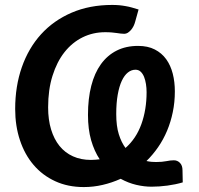

<svg xmlns="http://www.w3.org/2000/svg" viewBox="-20 -750 806 778"><path d="M720.5 -11 719.5 -60C719.5 -73 716.1 -83 709.2 -90C702.4 -97 694.2 -100.5 684.5 -100.5C675.2 -100.5 665 -99.3 654 -97C643 -94.7 629.2 -93.5 612.5 -93.5C607.2 -93.5 601.2 -93.8 594.8 -94.2C588.2 -94.8 581.2 -95.8 573.5 -97.5C590.8 -114.5 606.6 -133.2 620.8 -153.8C634.9 -174.2 647 -196.4 657 -220.2C667 -244.1 674.8 -269.3 680.2 -296C685.8 -322.7 688.5 -350.7 688.5 -380C688.5 -405.3 685.7 -429.2 680 -451.5C674.3 -473.8 665.5 -493.3 653.5 -510C641.5 -526.7 626.1 -539.8 607.2 -549.5C588.4 -559.2 565.8 -564 539.5 -564C506.8 -564 477.9 -557.7 452.8 -545C427.6 -532.3 406.3 -514 389 -490C371.7 -466 358.6 -436.8 349.8 -402.2C340.9 -367.8 336.5 -328.5 336.5 -284.5C336.5 -245.8 340.8 -211.7 349.2 -182C357.8 -152.3 369.3 -126.5 384 -104.5C378.3 -103.8 372.6 -103.2 366.8 -102.8C360.9 -102.2 354.8 -102 348.5 -102C321.5 -102 297.2 -106.8 275.8 -116.5C254.2 -126.2 236.1 -140.2 221.2 -158.5C206.4 -176.8 195 -199.2 187 -225.5C179 -251.8 175 -281.7 175 -315C175 -362.7 180.9 -405.3 192.8 -443C204.6 -480.7 220.8 -512.6 241.5 -538.8C262.2 -564.9 286.6 -584.9 314.8 -598.8C342.9 -612.6 373.3 -619.5 406 -619.5C416.3 -619.5 425.2 -619.2 432.8 -618.5C440.2 -617.8 446.9 -617.1 452.8 -616.2C458.6 -615.4 463.9 -614.7 468.8 -614C473.6 -613.3 478.5 -613 483.5 -613C488.5 -613 493.2 -614.4 497.8 -617.2C502.2 -620.1 506.5 -623.8 510.5 -628.2C514.5 -632.8 518 -638 521 -644C524 -650 526.3 -656.3 528 -663L541.5 -711.5C531.8 -714.5 522.8 -717.2 514.5 -719.5C506.2 -721.8 497.8 -723.8 489.2 -725.2C480.8 -726.8 472.1 -727.9 463.2 -728.8C454.4 -729.6 444.8 -730 434.5 -730C373.5 -730 318.7 -719.5 270 -698.5C221.3 -677.5 180.1 -648.3 146.2 -611C112.4 -573.7 86.5 -529.2 68.5 -477.8C50.5 -426.2 41.5 -369.8 41.5 -308.5C41.5 -262.8 47.9 -220.7 60.8 -182C73.6 -143.3 92 -109.9 116 -81.8C140 -53.6 169.2 -31.6 203.5 -15.8C237.8 0.1 276.5 8 319.5 8C345.5 8 371 5.1 396 -0.8C421 -6.6 445.3 -14.8 469 -25.5C489.7 -14.2 510.7 -6 532 -1C553.3 4 574 6.5 594 6.5C615 6.5 636.6 5 658.8 2C680.9 -1 701.5 -5.3 720.5 -11ZM451 -288C451 -317.7 453 -343.8 457 -366.2C461 -388.8 466.5 -407.5 473.5 -422.5C480.5 -437.5 488.8 -448.8 498.2 -456.2C507.8 -463.8 518 -467.5 529 -467.5C537.3 -467.5 544.3 -464.8 550 -459.5C555.7 -454.2 560.2 -447.2 563.8 -438.5C567.2 -429.8 569.8 -420.1 571.5 -409.2C573.2 -398.4 574 -387.5 574 -376.5C574 -329.2 566.9 -285.9 552.8 -246.8C538.6 -207.6 517.2 -175.5 488.5 -150.5C477.5 -165.2 468.5 -183.6 461.5 -205.8C454.5 -227.9 451 -255.3 451 -288Z"/></svg>

Font: Lato
Style: Bold Italic
Weight: 700
Italic angle: -7°
Designer: Lukasz Dziedzic
Foundry: tyPoland Lukasz Dziedzic
Version: Version 2.007; 2014-02-27